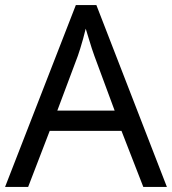

<svg xmlns="http://www.w3.org/2000/svg" viewBox="-20 -737 679 757"><path d="M545 0 459 -221H176L91 0H0L279 -717H360L638 0ZM352 -517Q349 -525 342 -546Q335 -567 328.5 -589.5Q322 -612 318 -624Q313 -604 307.5 -583.5Q302 -563 296.5 -546Q291 -529 287 -517L206 -301H432Z"/></svg>

Font: hexltamil05
Style: Book
Weight: 400
Designer: Jelle Bosma - Monotype Design Team
Foundry: Monotype Imaging Inc.
Version: Version 2.003